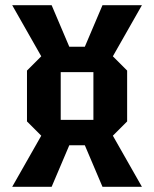

<svg xmlns="http://www.w3.org/2000/svg" viewBox="-20 -720 594 740"><path d="M84 -252V-448L139 -503L27 -700H179L247 -540H307L375 -700H527L415 -503L470 -448V-252L415 -197L527 0H375L307 -160H247L179 0H27L139 -197ZM214 -258H340V-442H214Z"/></svg>

Font: Tektur SemiCondensed SemiBold
Style: Regular
Weight: 600
Width: 4
Designer: Adam Jagosz
Foundry: Adam Jagosz
Version: Version 1.005;gftools[0.9.30]